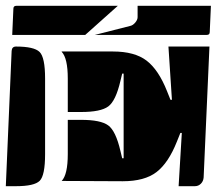

<svg xmlns="http://www.w3.org/2000/svg" viewBox="-20 -650 745 660"><path d="M192 -28Q213 -50 213 -120V-238H259Q326 -238 352 -219Q378 -200 394 -131L400 -106H405V-397H400L394 -372Q378 -303 352 -284Q326 -265 259 -265H213V-380Q213 -450 192 -472V-473H368Q443 -473 484 -441.5Q525 -410 554 -337L566 -307H571L559 -490H700L680 -40Q679 -27 670.5 -18.5Q662 -10 650 -10H594L605 -193H600L588 -163Q559 -90 518 -58.5Q477 -27 402 -27ZM0 -10 20 -475Q21 -490 35 -490Q97 -490 116 -471.5Q135 -453 135 -380V-120Q135 -47 116.5 -28.5Q98 -10 35 -10ZM22 -530 26 -620Q26 -630 36 -630H385L273 -530ZM306 -530 428 -561Q437 -563 445 -572.5Q453 -582 453 -591V-630H705L701 -540Q701 -530 691 -530Z"/></svg>

Font: PrimecolorCV1
Style: Medium
Weight: 500
Designer: gluk
Foundry: gluk
Version: Version 0.672